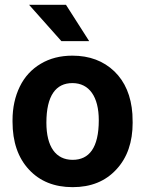

<svg xmlns="http://www.w3.org/2000/svg" viewBox="-20 -770 605 800"><path d="M254.9 -750H101.1L235.8 -598.6H351.6ZM32.2 -262.7C32.2 -178.7 55.2 -112.3 100.6 -63.5C146 -14.6 206.5 9.8 282.7 9.8C358.9 9.8 419.4 -14.6 464.8 -64C510.3 -112.8 532.7 -177.7 532.7 -258.8L531.7 -294.9C526.4 -369.6 501.5 -429.2 456.5 -472.7C411.1 -516.1 353 -538.1 281.7 -538.1C231.4 -538.1 187.5 -526.9 149.9 -504.4C111.8 -481.9 82.5 -450.2 62.5 -409.2C42.5 -368.2 32.2 -321.3 32.2 -269ZM173.3 -258.8C173.3 -371.6 212.9 -423.8 281.7 -423.8C351.6 -423.8 391.6 -367.2 391.6 -269C391.6 -153.8 351.1 -104 282.7 -104C212.4 -104 173.3 -158.7 173.3 -258.8Z"/></svg>

Font: Roboto
Style: Bold
Weight: 700
Designer: Google
Version: Version 2.137; 2017